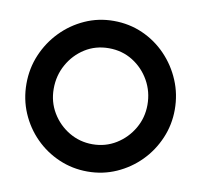

<svg xmlns="http://www.w3.org/2000/svg" viewBox="-66 -605 716 683"><g transform="rotate(10 292.0 -263.0)"><path d="M292 -534.7Q348.1 -534.7 396.7 -513.2Q445.3 -491.7 481.9 -453.6Q518.6 -415.5 539.3 -366.2Q560.1 -316.9 560.1 -261.2Q560.1 -206.5 539.1 -157.5Q518.1 -108.4 481.2 -71Q444.3 -33.7 395.8 -12.2Q347.2 9.3 292 9.3Q237.3 9.3 188.7 -11.7Q140.1 -32.7 103.3 -69.8Q66.4 -106.9 45.4 -156Q24.4 -205.1 24.4 -261.2Q24.4 -316.9 45.4 -366.2Q66.4 -415.5 103.3 -453.4Q140.1 -491.2 188.5 -512.9Q236.8 -534.7 292 -534.7ZM123 -260.3Q123 -212.9 146.2 -174.1Q169.4 -135.3 208 -112.3Q246.6 -89.4 292.5 -89.4Q339.4 -89.4 377.7 -113Q416 -136.7 438.7 -175.8Q461.4 -214.8 461.4 -261.2Q461.4 -308.6 439 -348.4Q416.5 -388.2 378.2 -412.1Q339.8 -436 292 -436Q243.7 -436 205.6 -411.9Q167.5 -387.7 145.3 -347.9Q123 -308.1 123 -260.3Z"/></g></svg>

Font: Manjari
Style: Bold
Weight: 700
Designer: Santhosh Thottingal <santhosh.thottingal@gmail.com>
Version: Version 2.000